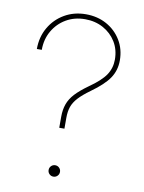

<svg xmlns="http://www.w3.org/2000/svg" viewBox="-84 -796 647 860"><g transform="rotate(10 239.5 -366.0)"><path d="M207 -215.8V-265.6Q207 -298.3 216.1 -323.7Q225.1 -349.1 246.3 -372.1Q267.6 -395 303.7 -420.9Q357.9 -458.5 378.7 -489.7Q399.4 -521 399.4 -559.6Q399.4 -605 377.9 -639.9Q356.4 -674.8 319.8 -694.8Q283.2 -714.8 237.3 -714.8Q189 -714.8 151.1 -692.6Q113.3 -670.4 91.3 -632.3Q69.3 -594.2 69.3 -545.9H46.9Q46.9 -600.6 71.8 -643.8Q96.7 -687 139.9 -712.2Q183.1 -737.3 237.3 -737.3Q289.6 -737.3 331.3 -714.4Q373 -691.4 397.5 -651.1Q421.9 -610.8 421.9 -559.6Q421.9 -514.6 398.2 -479.2Q374.5 -443.8 316.4 -402.3Q282.7 -377.9 264.2 -357.7Q245.6 -337.4 238 -315.9Q230.5 -294.4 230.5 -265.6V-215.8ZM218.8 4.4Q208 4.4 200.4 -3.2Q192.9 -10.7 192.9 -21.5Q192.9 -32.2 200.4 -39.8Q208 -47.4 218.8 -47.4Q229.5 -47.4 237.1 -39.8Q244.6 -32.2 244.6 -21.5Q244.6 -10.7 237.1 -3.2Q229.5 4.4 218.8 4.4Z"/></g></svg>

Font: Inter Tight Thin
Style: Regular
Weight: 250
Designer: Rasmus Andersson
Foundry: rsms
Version: Version 3.004